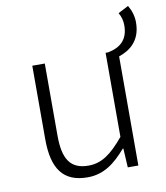

<svg xmlns="http://www.w3.org/2000/svg" viewBox="-83 -795 759 877"><g transform="rotate(-10 296.5 -356.5)"><path d="M522 -701C533 -682 538 -663 538 -642C538 -574 500 -544 444 -533H432V-143C372 -71 327 -39 266 -39C182 -39 150 -90 150 -199V-533H92V-192C92 -55 140 13 253 13C329 13 381 -28 433 -88H436L441 0H490V-506C537 -522 593 -557 593 -646C593 -674 585 -701 570 -726Z"/></g></svg>

Font: Spoqa Han Sans Neo Light
Style: Regular
Weight: 300
Designer: [Spoqa Han Sans Neo] Dong-huui Kim ___ Younghwa Kang ___ Yujin Lee ___ [Noto Sans] Ryoko NISHIZUKA ____ (kana & ideograp
Foundry: Spoqa (http://www.spoqa-han-sans.com)
Version: Version 1.100;hotconv 1.0.109;makeotfexe 2.5.65596